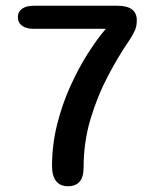

<svg xmlns="http://www.w3.org/2000/svg" viewBox="-20 -639 536 666"><path d="M42 -579.5Q42 -598.5 56.8 -608.8Q71.5 -619 96.5 -619H387.5Q454.5 -619 454.5 -568.5Q454.5 -549 448.5 -535Q442.5 -521 430 -501.5Q391.5 -445.5 354.8 -376Q318 -306.5 294 -226.2Q270 -146 270 -57.5Q270 7 215.5 7Q188.5 7 174.5 -11Q160.5 -29 160.5 -63Q160.5 -136.5 178 -206.8Q195.5 -277 223.8 -339.5Q252 -402 284.5 -453Q317 -504 347 -539H96.5Q71.5 -539 56.8 -549.5Q42 -560 42 -579.5Z"/></svg>

Font: Sono Medium
Style: Regular
Weight: 500
Designer: Tyler Finck
Foundry: Tyler Finck
Version: Version 2.112